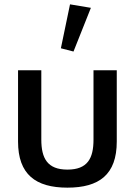

<svg xmlns="http://www.w3.org/2000/svg" viewBox="-20 -853 623 883"><path d="M290 10C436 10 517 -50 517 -202V-530H410V-211C410 -125 383 -73 290 -73C198 -73 170 -125 170 -211V-530H63V-202C63 -51 144 10 290 10ZM318 -616 398 -817 302 -833 260 -631Z"/></svg>

Font: Cheyenne Sans Medium
Style: Regular
Weight: 500
Designer: The Public Sans project authors (U.S. Web Design System), Libre Franklin designed by Pablo Impallari and Rodrigo Fuenzal
Foundry: The Cheyenne Sans Project Authors
Version: Version 2.007